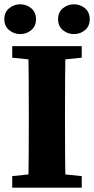

<svg xmlns="http://www.w3.org/2000/svg" viewBox="-24 -871 436 891"><path d="M70 -712.8Q40.9 -712.8 18.5 -731.2Q-3.9 -749.6 -3.9 -782Q-3.9 -814.3 18.5 -832.7Q40.9 -851.1 70 -851.1Q99.2 -851.1 121.1 -832.7Q143 -814.3 143 -782Q143 -749.6 121.1 -731.2Q99.2 -712.8 70 -712.8ZM318.8 -712.8Q290 -712.8 267.8 -731.2Q245.5 -749.6 245.5 -782Q245.5 -814.3 267.8 -832.7Q290 -851.1 319.2 -851.1Q348.3 -851.1 370.4 -832.7Q392.4 -814.3 392.4 -782Q392.4 -749.6 370.5 -731.2Q348.5 -712.8 318.8 -712.8ZM177.9 -68.7H207.3L355.3 -53.7V0H32.7V-53.7ZM177.9 -588.3 32.7 -603.3V-657H355.3V-603.3L207.3 -588.3ZM109.7 -310V-347Q109.7 -424 109.2 -502Q108.7 -580 106.7 -657H280.6Q278.6 -581 278.1 -503.5Q277.6 -426 277.6 -347V-310.7Q277.6 -233 278.1 -155Q278.6 -77 280.6 0H106.7Q108.7 -76 109.2 -153.5Q109.7 -231 109.7 -310Z"/></svg>

Font: Adobe Variable Font Prototype
Style: Regular
Weight: 389
Designer: Frank Grießhammer
Foundry: Adobe
Version: Version 1.004;hotconv 1.0.113;makeotfexe 2.5.65598